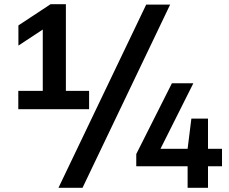

<svg xmlns="http://www.w3.org/2000/svg" viewBox="-20 -830 1093 918"><path d="M184.5 -322V-748L222 -713.5L68 -612V-708.5L222 -810H295V-322ZM67.5 -308V-395.5H406V-308ZM259.5 68 679 -808H793.5L374.5 68ZM631.5 -35V-93.5L802 -432H904.5L734.5 -93L725 -118.5H1041.5V-35ZM877 68V-118.5L895 -263H974.5V68Z"/></svg>

Font: Encode Sans SemiExpanded SemiBold
Style: Regular
Weight: 600
Width: 6
Designer: Multiple Designers
Foundry: Impallari Type
Version: Version 3.002